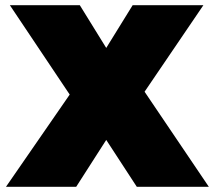

<svg xmlns="http://www.w3.org/2000/svg" viewBox="-20 -721 829 741"><path d="M288 -701 390 -536 492 -701H765L538 -367L786 0H508L390 -181L274 0H3L249 -356L18 -701Z"/></svg>

Font: CMG Sans Black
Style: Regular
Weight: 900
Designer: Julieta Ulanovsky
Foundry: Julieta Ulanovsky
Version: Version 7.200